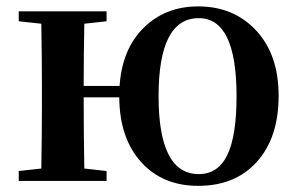

<svg xmlns="http://www.w3.org/2000/svg" viewBox="-20 -571 938 606"><path d="M607.4 -21.5Q668 -21.5 697.3 -81.5Q726.6 -141.6 726.6 -267.6Q726.6 -513.7 607.4 -513.7Q480.5 -513.7 480.5 -267.6Q480.5 -21.5 607.4 -21.5ZM244.1 -299.8H357.4Q365.2 -416 433.6 -483.4Q502 -550.8 605.5 -550.8Q717.8 -550.8 788.6 -474.6Q859.4 -398.4 859.4 -268.6Q859.4 -136.7 791 -60.5Q722.7 15.6 605.5 15.6Q493.2 15.6 425.3 -59.6Q357.4 -134.8 356.4 -263.7H244.1Q244.1 -152.3 246.1 -39.1L316.4 -31.2V0H39.1V-31.2L110.4 -39.1Q112.3 -152.3 112.3 -235.4V-299.8Q112.3 -382.8 110.4 -496.1L39.1 -503.9V-535.2H316.4V-503.9L246.1 -496.1Q244.1 -384.8 244.1 -299.8Z"/></svg>

Font: GenRyuMin TW TTF Bold
Style: Regular
Weight: 700
Version: Version 1.300